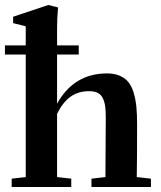

<svg xmlns="http://www.w3.org/2000/svg" viewBox="-28 -746 641 766"><path d="M18.6 0V-33.2L74.7 -39.6V-528.3H-8.3V-564.9H74.7V-641.1L24.4 -653.8V-679.2L165 -726.1L203.6 -716.3Q199.7 -676.3 199.7 -629.4V-564.9H286.1V-528.3H199.7V-332.5Q267.1 -453.1 398.9 -453.1Q428.2 -453.1 449.7 -443.8Q471.2 -434.6 484.4 -418.2Q497.6 -401.9 505.4 -375.5Q513.2 -349.1 516.1 -319.6Q519 -290 519 -249.5Q519 -107.9 517.6 -39.6L574.2 -33.2V0H336.9V-33.2L392.6 -39.6Q394 -269.5 394 -275.9Q394 -303.2 391.8 -320.6Q389.6 -337.9 382.8 -353Q376 -368.2 362.3 -375.2Q348.6 -382.3 326.7 -382.3Q284.7 -382.3 253.9 -360.6Q223.1 -338.9 199.7 -292V-39.6L256.3 -33.2V0Z"/></svg>

Font: Elstob 10pt
Style: Bold
Weight: 700
Designer: Peter S. Baker
Version: Version 1.015